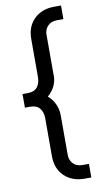

<svg xmlns="http://www.w3.org/2000/svg" viewBox="-98 -789 512 973"><g transform="rotate(-10 158.5 -302.5)"><path d="M112 -1V-194Q112 -228 96 -247.5Q80 -267 48 -267H20V-337H48Q80 -337 96 -356.5Q112 -376 112 -410V-604Q112 -668 151.5 -706.5Q191 -745 256 -745H290V-675H256Q226 -675 208 -655.5Q190 -636 192 -604V-414Q197 -347 144 -302Q168 -282 180.5 -253Q193 -224 192 -192V-1Q190 31 208 50.5Q226 70 256 70H290V140H256Q191 140 151.5 101.5Q112 63 112 -1Z"/></g></svg>

Font: Eudoxus Sans
Style: Regular
Weight: 400
Designer: Stijn de Vries
Foundry: tokotype
Version: Version 2.005